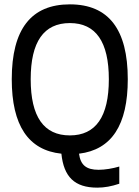

<svg xmlns="http://www.w3.org/2000/svg" viewBox="-20 -699 640 882"><path d="M301 -593C420 -593 480 -507 480 -335C480 -163 420 -77 301 -77C181 -77 121 -163 121 -335C121 -507 181 -593 301 -593ZM34 -335C34 -123 110 -9 262 7C273 113 322 163 427 163C460 163 492 157 528 145V66C498 75 462 81 433 81C376 81 350 59 343 7C493 -11 567 -125 567 -335C567 -564 479 -679 301 -679C123 -679 34 -565 34 -335Z"/></svg>

Font: LT Wave Mono
Style: Regular
Weight: 400
Designer: Daniel Lyons
Version: Version 2.5 (Glyphs App)